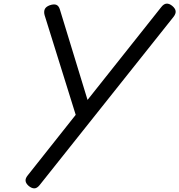

<svg xmlns="http://www.w3.org/2000/svg" viewBox="-20 -1023 985 1055"><path d="M197 -5Q183 12 168.5 12Q154 12 138 -1Q122 -15 120.5 -29Q119 -43 132 -59L396 -392L225 -940Q220 -959 226 -972.5Q232 -986 253 -994Q276 -1002 289.5 -996.5Q303 -991 309 -971L461 -474L866 -984Q880 -1002 895 -1003Q910 -1004 926 -991Q943 -977 945 -962.5Q947 -948 934 -931Z"/></svg>

Font: Playwrite AU SA
Style: Regular
Weight: 400
Designer: Veronika Burian, José Scaglione
Foundry: TypeTogether
Version: Version 1.002